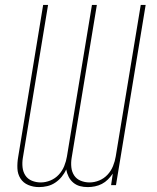

<svg xmlns="http://www.w3.org/2000/svg" viewBox="-20 -755 640 783"><path d="M139 8Q116 8 95.5 -0.5Q75 -9 63.5 -27Q52 -45 51 -68Q50 -91 54 -114L156 -735H176L73 -110Q70 -91 72 -72.5Q74 -54 83.5 -39.5Q93 -25 110 -18Q127 -11 146 -11Q166 -11 185.5 -19Q205 -27 219.5 -42.5Q234 -58 242 -78Q250 -98 253 -117L355 -735H375L272 -110Q269 -91 271 -72.5Q273 -54 282.5 -39.5Q292 -25 309 -18Q326 -11 345 -11Q365 -11 384.5 -19Q404 -27 418.5 -42.5Q433 -58 441 -78Q449 -98 452 -117L554 -735H574L453 0H433L440 -47Q431 -34 420 -23Q409 -12 395.5 -5Q382 2 367 5Q352 8 338 8Q321 8 306 4Q291 0 279 -10Q267 -20 260 -34Q253 -48 250 -64Q243 -48 231.5 -34Q220 -20 205 -10Q190 0 173 4Q156 8 139 8Z"/></svg>

Font: Iosevka Thin Extended Oblique
Style: Regular
Weight: 100
Width: 7
Italic angle: -9°
Monospace: yes
Designer: Belleve Invis
Foundry: Belleve Invis
Version: Version 32.5.0; ttfautohint (v1.8.4)